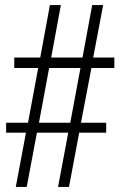

<svg xmlns="http://www.w3.org/2000/svg" viewBox="-20 -734 475 754"><path d="M42 0H85L125 -213H248L208 0H251L291 -213H397V-252H298L339 -467H429V-508H346L385 -714H342L304 -508H181L219 -714H176L138 -508H36V-467H130L90 -252H4V-213H82ZM133 -252 173 -467H296L256 -252Z"/></svg>

Font: Noto Serif Myanmar ExtraCondensed Light
Style: Regular
Weight: 300
Width: 2
Designer: Ben Mitchell and the Monotype Design Team
Foundry: Monotype Imaging Inc.
Version: Version 2.106